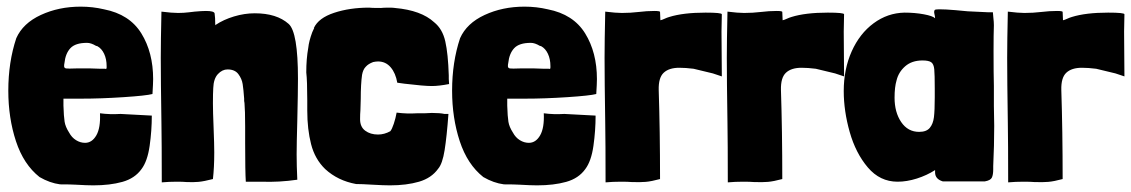

<svg xmlns="http://www.w3.org/2000/svg" viewBox="-20 -540 3405 578"><path d="M188 -141Q196 -126 209 -118Q222 -110 236 -110Q257 -110 270 -132.5Q283 -155 281 -199Q310 -195 343 -197L437 -192Q437 -147 430.5 -101Q424 -55 406 -31Q386 -3 348.5 7.5Q311 18 261 18Q242 18 208 16Q192 15 161 15Q130 11 99 -7Q51 -45 28 -115Q5 -185 5 -267Q5 -353 29 -425Q49 -470 103 -495Q157 -520 223 -520Q259 -520 293 -512Q370 -497 405.5 -439.5Q441 -382 441 -302Q441 -289 439 -257Q420 -252 352 -247.5Q284 -243 225 -243H171V-222Q172 -189 174.5 -173.5Q177 -158 188 -141ZM242 -411Q207 -411 192 -395Q177 -379 174 -350Q173 -346 173 -341Q173 -335 179 -334Q185 -333 209 -334H253L283 -333H296Q299 -332 300 -333Q301 -334 301 -337V-341Q301 -362 293.5 -378Q286 -394 273 -401L269 -402Q254 -411 242 -411Z M629 -465Q653 -481 684.5 -490.5Q716 -500 747 -500Q813 -500 849 -468Q877 -443 877 -303Q877 -262 875 -178Q873 -106 873 -75Q873 -41 875 1Q820 9 767 7H720Q718 -23 718 -109V-159Q718 -208 716 -230L715 -236V-243Q713 -271 710.5 -287Q708 -303 697.5 -317Q687 -331 665 -331Q649 -331 636 -317Q623 -303 622 -275Q621 -260 621 -229Q621 -204 623 -156Q625 -106 625 -81Q625 -36 621 -1Q594 6 577.5 7.5Q561 9 541 8Q532 7 512 7Q489 7 467 9Q467 -111 466 -169Q464 -299 464 -366Q464 -415 466 -505Q498 -501 516 -501Q533 -501 549 -503L566 -505Q588 -507 600 -507Q624 -507 626 -500Q628 -488 628 -465V-464Q629 -464 628.5 -464.5Q628 -465 629 -465Z M1299 -32Q1279 -4 1241.5 7Q1204 18 1154 18Q1135 18 1101 16Q1069 14 1052 14Q997 4 959 -31Q928 -61 916.5 -106Q905 -151 905 -207V-238Q905 -297 902 -322Q902 -363 908 -396Q910 -416 920 -443L926 -456Q925 -455 925 -456Q939 -486 986 -501.5Q1033 -517 1091 -517Q1096 -516 1127 -516Q1133 -517 1152 -517Q1164 -517 1169 -516Q1248 -509 1287 -473Q1312 -453 1320.5 -415.5Q1329 -378 1331 -313V-302L1332 -287Q1301 -281 1280 -281Q1256 -281 1198 -288L1176 -291Q1171 -320 1156 -337.5Q1141 -355 1118 -355Q1112 -355 1102 -353H1103Q1089 -348 1081 -339Q1073 -331 1070 -315Q1066 -287 1066 -242L1065 -208Q1064 -197 1064 -181Q1064 -158 1079.5 -146.5Q1095 -135 1118 -135Q1137 -135 1155 -145Q1160 -151 1165.5 -167.5Q1171 -184 1174 -201Q1204 -197 1236 -199H1258L1280 -200Q1305 -200 1318 -197H1330Q1325 -129 1318.5 -88Q1312 -47 1299 -32Z M1524 -141Q1532 -126 1545 -118Q1558 -110 1572 -110Q1593 -110 1606 -132.5Q1619 -155 1617 -199Q1646 -195 1679 -197L1773 -192Q1773 -147 1766.5 -101Q1760 -55 1742 -31Q1722 -3 1684.5 7.5Q1647 18 1597 18Q1578 18 1544 16Q1528 15 1497 15Q1466 11 1435 -7Q1387 -45 1364 -115Q1341 -185 1341 -267Q1341 -353 1365 -425Q1385 -470 1439 -495Q1493 -520 1559 -520Q1595 -520 1629 -512Q1706 -497 1741.5 -439.5Q1777 -382 1777 -302Q1777 -289 1775 -257Q1756 -252 1688 -247.5Q1620 -243 1561 -243H1507V-222Q1508 -189 1510.5 -173.5Q1513 -158 1524 -141ZM1578 -411Q1543 -411 1528 -395Q1513 -379 1510 -350Q1509 -346 1509 -341Q1509 -335 1515 -334Q1521 -333 1545 -334H1589L1619 -333H1632Q1635 -332 1636 -333Q1637 -334 1637 -337V-341Q1637 -362 1629.5 -378Q1622 -394 1609 -401L1605 -402Q1590 -411 1578 -411Z M1995 -489Q2037 -502 2104 -502Q2153 -502 2153 -497L2152 -445L2153 -310L2126 -319L2068 -333Q2044 -336 2025 -336Q1994 -336 1978 -321Q1962 -306 1963 -269Q1967 -146 1967 -1Q1941 6 1924 7.5Q1907 9 1881 8Q1871 7 1849 7Q1825 7 1803 9Q1803 -111 1802 -169Q1800 -299 1800 -366Q1800 -415 1802 -505Q1834 -501 1852 -501Q1878 -501 1903 -504Q1927 -507 1950 -507Q1967 -507 1967 -504L1968 -480V-479Q1973 -480 1980.5 -483.5Q1988 -487 1995 -489Z M2363 -489Q2405 -502 2472 -502Q2521 -502 2521 -497L2520 -445L2521 -310L2494 -319L2436 -333Q2412 -336 2393 -336Q2362 -336 2346 -321Q2330 -306 2331 -269Q2335 -146 2335 -1Q2309 6 2292 7.5Q2275 9 2249 8Q2239 7 2217 7Q2193 7 2171 9Q2171 -111 2170 -169Q2168 -299 2168 -366Q2168 -415 2170 -505Q2202 -501 2220 -501Q2246 -501 2271 -504Q2295 -507 2318 -507Q2335 -507 2335 -504L2336 -480V-479Q2341 -480 2348.5 -483.5Q2356 -487 2363 -489Z M2972 -464Q2971 -438 2971 -386Q2971 -316 2972 -281V-221L2973 -161Q2973 -102 2970 -40V-30Q2970 -14 2966 -5.5Q2962 3 2945 6H2818Q2795 -1 2795 -21V-28Q2770 -12 2740 -2.5Q2710 7 2682 7Q2629 7 2592.5 -36Q2556 -79 2538 -142.5Q2520 -206 2520 -266Q2520 -332 2544 -385.5Q2568 -439 2610 -470Q2652 -501 2703 -502Q2734 -502 2761 -497Q2788 -492 2795 -485Q2795 -490 2793 -498Q2791 -506 2794 -510Q2796 -512 2808 -512Q2826 -512 2855.5 -509.5Q2885 -507 2893 -506L2956 -503H2969Q2969 -498 2970.5 -486Q2972 -474 2972 -464ZM2747 -143Q2769 -143 2779 -155Q2789 -167 2791.5 -187Q2794 -207 2794 -247V-273Q2794 -316 2792.5 -331.5Q2791 -347 2783.5 -352.5Q2776 -358 2757 -358Q2725 -358 2705 -340.5Q2685 -323 2679 -298Q2673 -278 2673 -246Q2673 -202 2693 -172.5Q2713 -143 2747 -143Z M3207 -489Q3249 -502 3316 -502Q3365 -502 3365 -497L3364 -445L3365 -310L3338 -319L3280 -333Q3256 -336 3237 -336Q3206 -336 3190 -321Q3174 -306 3175 -269Q3179 -146 3179 -1Q3153 6 3136 7.5Q3119 9 3093 8Q3083 7 3061 7Q3037 7 3015 9Q3015 -111 3014 -169Q3012 -299 3012 -366Q3012 -415 3014 -505Q3046 -501 3064 -501Q3090 -501 3115 -504Q3139 -507 3162 -507Q3179 -507 3179 -504L3180 -480V-479Q3185 -480 3192.5 -483.5Q3200 -487 3207 -489Z"/></svg>

Font: Londrina Solid Black
Style: Regular
Weight: 900
Designer: Marcelo Magalhaes
Foundry: Marcelo Magalhães
Version: Version 1.002